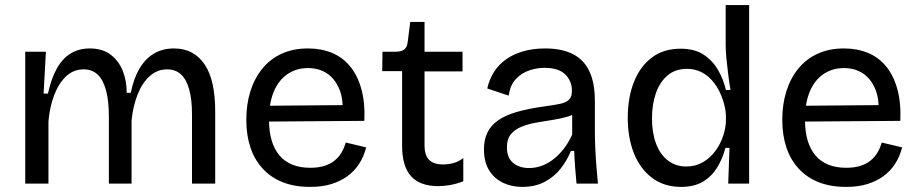

<svg xmlns="http://www.w3.org/2000/svg" viewBox="-20 -720 3601 753"><path d="M79 0V-320V-517H160L151 -353H168Q181 -412 203 -451.5Q225 -491 257.5 -510.5Q290 -530 332 -530Q382 -530 414 -505.5Q446 -481 461.5 -442Q477 -403 477 -356H493Q504 -412 527 -451Q550 -490 584 -510Q618 -530 662 -530Q702 -530 732 -514Q762 -498 783 -466.5Q804 -435 814 -389Q824 -343 824 -283V0H733V-271Q733 -330 722 -369.5Q711 -409 689.5 -428.5Q668 -448 635 -448Q598 -448 568.5 -422.5Q539 -397 520.5 -351.5Q502 -306 496 -248V0H407V-262Q407 -324 396 -365Q385 -406 363.5 -427Q342 -448 308 -448Q268 -448 239 -420.5Q210 -393 192.5 -347Q175 -301 170 -244V0Z M1196 13Q1135 13 1088.5 -5.5Q1042 -24 1010 -59Q978 -94 962 -142Q946 -190 946 -250Q946 -311 962 -362Q978 -413 1009 -451Q1040 -489 1085 -509.5Q1130 -530 1188 -530Q1239 -530 1281 -513Q1323 -496 1352.5 -460.5Q1382 -425 1397 -371.5Q1412 -318 1409 -246L1003 -243V-305L1354 -308L1323 -266Q1328 -329 1311 -370Q1294 -411 1262.5 -432Q1231 -453 1188 -453Q1142 -453 1107 -429Q1072 -405 1053.5 -360Q1035 -315 1035 -251Q1035 -159 1076 -110.5Q1117 -62 1197 -62Q1229 -62 1252.5 -69.5Q1276 -77 1292.5 -90.5Q1309 -104 1319.5 -122Q1330 -140 1336 -161L1416 -142Q1407 -106 1388.5 -77.5Q1370 -49 1342.5 -29Q1315 -9 1279 2Q1243 13 1196 13Z M1699 10Q1627 10 1592 -29Q1557 -68 1557 -148V-441H1479L1480 -517H1529Q1554 -517 1565.5 -526Q1577 -535 1579 -556L1589 -634H1645V-517H1794V-440H1645V-150Q1645 -110 1663.5 -92.5Q1682 -75 1717 -75Q1736 -75 1756.5 -80Q1777 -85 1797 -100V-9Q1768 2 1743.5 6Q1719 10 1699 10Z M2028 13Q1986 13 1952 -3.5Q1918 -20 1898 -52.5Q1878 -85 1878 -135Q1878 -172 1891.5 -200Q1905 -228 1933.5 -248Q1962 -268 2007 -281Q2052 -294 2117 -303Q2154 -308 2177.5 -313Q2201 -318 2212 -329.5Q2223 -341 2223 -364Q2223 -402 2197 -428Q2171 -454 2115 -454Q2086 -454 2056 -444Q2026 -434 2003.5 -410.5Q1981 -387 1975 -345L1891 -373Q1899 -409 1917.5 -438Q1936 -467 1965 -487.5Q1994 -508 2032.5 -519Q2071 -530 2118 -530Q2183 -530 2226.5 -508Q2270 -486 2291.5 -440.5Q2313 -395 2313 -324V-209Q2313 -178 2314.5 -141.5Q2316 -105 2319 -68.5Q2322 -32 2325 0H2241Q2238 -32 2235.5 -64Q2233 -96 2232 -128H2219Q2204 -91 2179 -59Q2154 -27 2116.5 -7Q2079 13 2028 13ZM2055 -61Q2077 -61 2099.5 -68Q2122 -75 2144.5 -91Q2167 -107 2187.5 -132Q2208 -157 2224 -192V-292L2250 -287Q2234 -271 2207.5 -263Q2181 -255 2149 -250Q2117 -245 2085 -239.5Q2053 -234 2026.5 -223.5Q2000 -213 1984 -194Q1968 -175 1968 -142Q1968 -102 1992 -81.5Q2016 -61 2055 -61Z M2651 13Q2585 13 2538 -22Q2491 -57 2466.5 -118Q2442 -179 2442 -258Q2442 -337 2466 -398Q2490 -459 2536 -494Q2582 -529 2649 -529Q2704 -529 2739 -506Q2774 -483 2795.5 -446.5Q2817 -410 2827 -367H2845Q2840 -396 2836 -427.5Q2832 -459 2829 -489.5Q2826 -520 2826 -544V-700H2918V-255V0H2836L2841 -140H2825Q2813 -95 2791 -60.5Q2769 -26 2735 -6.5Q2701 13 2651 13ZM2672 -67Q2708 -67 2737 -84Q2766 -101 2786 -128.5Q2806 -156 2816.5 -188Q2827 -220 2827 -250V-262Q2827 -283 2821 -307.5Q2815 -332 2803.5 -357Q2792 -382 2773.5 -403.5Q2755 -425 2730 -437.5Q2705 -450 2674 -450Q2629 -450 2598.5 -424.5Q2568 -399 2552.5 -355Q2537 -311 2537 -256Q2537 -199 2553 -156.5Q2569 -114 2599.5 -90.5Q2630 -67 2672 -67Z M3298 13Q3237 13 3190.5 -5.5Q3144 -24 3112 -59Q3080 -94 3064 -142Q3048 -190 3048 -250Q3048 -311 3064 -362Q3080 -413 3111 -451Q3142 -489 3187 -509.5Q3232 -530 3290 -530Q3341 -530 3383 -513Q3425 -496 3454.5 -460.5Q3484 -425 3499 -371.5Q3514 -318 3511 -246L3105 -243V-305L3456 -308L3425 -266Q3430 -329 3413 -370Q3396 -411 3364.5 -432Q3333 -453 3290 -453Q3244 -453 3209 -429Q3174 -405 3155.5 -360Q3137 -315 3137 -251Q3137 -159 3178 -110.5Q3219 -62 3299 -62Q3331 -62 3354.5 -69.5Q3378 -77 3394.5 -90.5Q3411 -104 3421.5 -122Q3432 -140 3438 -161L3518 -142Q3509 -106 3490.5 -77.5Q3472 -49 3444.5 -29Q3417 -9 3381 2Q3345 13 3298 13Z"/></svg>

Font: Bricolage Grotesque 96pt ExtraBold
Style: Regular
Weight: 400
Version: Version 1.001;gftools[0.9.33.dev8+g029e19f]